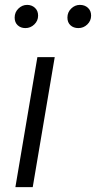

<svg xmlns="http://www.w3.org/2000/svg" viewBox="-20 -766 393 786"><path d="M133 -532H204L114 0H43ZM40 -694Q40 -716 55.5 -731Q71 -746 91 -746Q110 -746 123 -734Q136 -722 136 -702Q136 -681 120.5 -666Q105 -651 84 -651Q65 -651 52.5 -662.5Q40 -674 40 -694ZM256 -694Q256 -716 271.5 -731Q287 -746 307 -746Q327 -746 340 -734Q353 -722 353 -702Q353 -681 337.5 -666Q322 -651 301 -651Q281 -651 268.5 -662.5Q256 -674 256 -694Z"/></svg>

Font: Nebula Sans Book
Style: Regular
Weight: 400
Italic angle: -9°
Designer: Paul D. Hunt for Adobe (as Source Sans)
Foundry: Nebula Entertainment & Broadcasting LLC
Version: Version 1.010